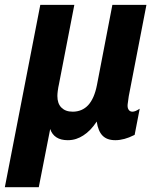

<svg xmlns="http://www.w3.org/2000/svg" viewBox="-47 -567 669 796"><path d="M-26.9 209H113.8L161.1 -32.2C166 -17.1 174.8 -5.4 187 2.4C199.2 10.3 214.8 14.2 233.9 14.2C259.3 14.2 279.3 6.8 298.3 -5.4C318.4 -18.1 336.9 -37.1 354 -63C357.9 -36.1 366.2 -16.6 378.4 -4.4C390.1 7.3 406.7 14.2 431.2 14.2C444.3 14.2 456.1 12.2 469.2 8.8C481.9 5.4 493.2 1 511.2 -7.8L532.2 -116.2C525.4 -111.8 518.6 -108.4 515.1 -106.9C510.3 -105 505.9 -104 502 -104C495.6 -104 490.7 -106.4 487.3 -110.8C483.9 -115.2 481.9 -120.6 481.9 -128.9C481.9 -133.3 482.4 -136.7 483.4 -143.1C483.4 -144.5 483.9 -145.5 486.8 -168L560.1 -546.9H418.9L355 -214.8C347.7 -177.2 335.4 -149.4 318.8 -131.3C302.2 -113.3 280.3 -104 254.4 -104C233.4 -104 218.8 -109.9 207.5 -121.1C196.3 -132.3 190.9 -148.4 190.9 -168.9C190.9 -174.8 191.4 -181.6 192.4 -189.5C193.8 -201.7 195.8 -210 196.8 -214.8L261.2 -546.9H120.1Z"/></svg>

Font: Hack
Style: Bold Oblique
Weight: 700
Italic angle: -12°
Monospace: yes
Designer: Christopher Simpkins
Foundry: Christopher Simpkins
Version: Version 2.010